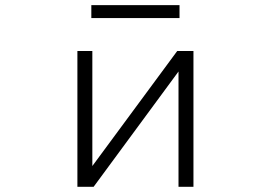

<svg xmlns="http://www.w3.org/2000/svg" viewBox="-20 -719 1040 740"><path d="M332 -649.4V-699.2H671.9V-649.4ZM668 -443.4 340.8 1H278.3V-522.5H335.9V-79.1L663.1 -522.5H725.6V1H668Z"/></svg>

Font: Gen Shin Gothic Monospace Light
Style: Regular
Weight: 300
Designer: [Source Han Sans]
Ryoko NISHIZUKA  (kana & ideographs); Paul D. Hunt (Latin, Greek & Cyrillic); Wenlong ZHANG  (bopomofo
Version: Version 1.002.20150607